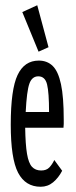

<svg xmlns="http://www.w3.org/2000/svg" viewBox="-20 -702 290 732"><path d="M135 10Q77 10 49 -43.5Q21 -97 21 -227Q21 -361 47 -416Q73 -471 128 -471Q160 -471 181 -450.5Q202 -430 212.5 -381Q223 -332 223 -246Q223 -236 223 -229.5Q223 -223 222 -215H76Q77 -151 83 -115.5Q89 -80 102 -66Q115 -52 137 -52Q157 -52 168 -63.5Q179 -75 187 -92L217 -51Q203 -24 182.5 -7Q162 10 135 10ZM78 -275H167Q167 -349 159.5 -380Q152 -411 126 -411Q102 -411 92 -383Q82 -355 78 -275ZM127 -505 65 -656 122 -682 165 -522Z"/></svg>

Font: Inconsolata UltraCondensed Medium
Style: Regular
Weight: 500
Width: 1
Monospace: yes
Designer: Raph Levien, Cyreal, Brenton Simpson
Foundry: Raph Levien, Cyreal, Google
Version: Version 3.001; ttfautohint (v1.8.2.53-6de2)